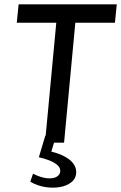

<svg xmlns="http://www.w3.org/2000/svg" viewBox="-20 -659 560 887"><path d="M188 0 240 -554H57.5L66 -639H519.5L511 -554H328L276 0ZM120 180.5 132.5 143.5Q169.5 162 197.8 164.5Q226 167 242 157.5Q258 148 258.5 131Q258.5 115 244.5 103Q230.5 91 208.2 82.2Q186 73.5 159.5 67.5L189.5 -33L238 -27.5L210 65L191 36Q238.5 44.5 269.8 59.5Q301 74.5 316.5 93.8Q332 113 332 136Q332 164.5 310.8 182Q289.5 199.5 256.5 205.2Q223.5 211 187 204.8Q150.5 198.5 120 180.5Z"/></svg>

Font: Karla Medium
Style: Italic
Weight: 500
Italic angle: -8°
Designer: Jonathan Pinhorn
Version: Version 2.001